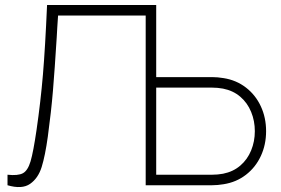

<svg xmlns="http://www.w3.org/2000/svg" viewBox="-20 -740 1123 767"><path d="M562 0V-720H604V-432H827Q849 -432 873 -428Q924 -420 962.5 -390.2Q1001 -360.5 1022 -315.2Q1043 -270 1043 -216Q1043 -162 1022 -116.8Q1001 -71.5 962.5 -41.8Q924 -12 873 -4Q849 0 827 0ZM827 -42Q849.5 -42 871 -46Q911.5 -54 940 -78.5Q968.5 -103 983.2 -139Q998 -175 998 -216Q998 -257 983.2 -293Q968.5 -329 940 -353.5Q911.5 -378 871 -386Q849.5 -390 827 -390H604V-42ZM10 -42Q52 -37.5 71.5 -48Q91 -58.5 102 -95.2Q113 -132 126 -221Q142.5 -335 151.5 -441.8Q160.5 -548.5 168 -720H604V0H562V-678H212Q210.5 -655.5 209 -633.2Q207.5 -611 206.5 -589.5Q198.5 -461.5 191.5 -377.5Q184.5 -293.5 171 -194Q160.5 -118 146.5 -73Q132.5 -28 100.2 -5.5Q68 17 10 0Z"/></svg>

Font: Hauora
Style: Regular
Weight: 400
Designer: Wayne Shih
Foundry: WCYS
Version: Version 1.001